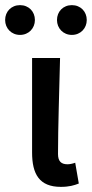

<svg xmlns="http://www.w3.org/2000/svg" viewBox="-50 -716 358 748"><path d="M-30 -638C-30 -606 -6 -580 28 -580C62 -580 86 -606 86 -638C86 -671 62 -696 28 -696C-6 -696 -30 -671 -30 -638ZM172 -638C172 -606 196 -580 230 -580C264 -580 288 -606 288 -638C288 -671 264 -696 230 -696C196 -696 172 -671 172 -638ZM75 -122C75 -38 103 12 187 12C220 12 239 6 257 -1L243 -82C232 -78 221 -76 213 -76C189 -76 176 -87 176 -116C176 -220 181 -364 184 -490H75Z"/></svg>

Font: Cambridge Sans Medium
Style: Regular
Weight: 500
Version: Version 2.020;PS 002.020;hotconv 1.0.88;makeotf.lib2.5.64775